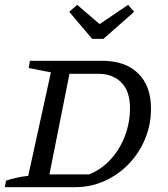

<svg xmlns="http://www.w3.org/2000/svg" viewBox="-20 -776 695 796"><path d="M404 -524Q499 -524 552.5 -472Q606 -420 606 -326Q606 -259 581.5 -200Q557 -141 513.5 -96Q470 -51 413 -25.5Q356 0 291 0H0L5 -27Q22 -33 45.5 -38.5Q69 -44 97 -47L191 -476L99 -494L104 -524ZM349 -53Q400 -73 438.5 -115Q477 -157 498 -212.5Q519 -268 519 -328Q519 -397 483.5 -433.5Q448 -470 388 -470H268L185 -53ZM362 -615 267 -727 300 -756 393 -676 511 -756 536 -727 409 -615Z"/></svg>

Font: Piazzolla SC
Style: Italic
Weight: 400
Italic angle: -11.3°
Designer: Juan Pablo del Peral
Foundry: Huerta Tipografica
Version: Version 1.330